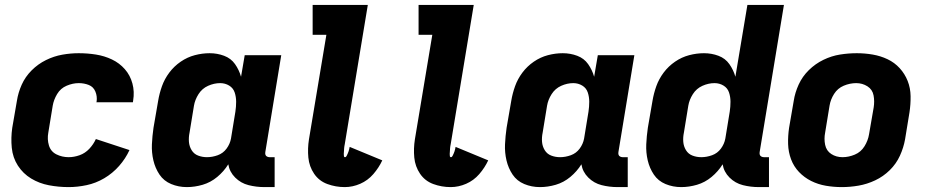

<svg xmlns="http://www.w3.org/2000/svg" viewBox="-20 -755 3784 783"><path d="M260 8Q296 8 333.5 0Q371 -8 405 -28Q439 -48 465.5 -78Q492 -108 508 -143L371 -188Q361 -166 344 -148Q327 -130 304.5 -122Q282 -114 260 -114Q233 -114 210 -125.5Q187 -137 179.5 -162Q172 -187 177 -214L195 -324Q199 -348 213 -371.5Q227 -395 252 -405.5Q277 -416 301 -416Q323 -416 342 -408.5Q361 -401 369 -381.5Q377 -362 374 -341L373 -338H522Q523 -342 523 -345Q529 -381 520 -414.5Q511 -448 489 -473Q467 -498 436.5 -512.5Q406 -527 371.5 -532.5Q337 -538 301 -538Q268 -538 234 -532Q200 -526 167.5 -510Q135 -494 109 -468Q83 -442 68.5 -409.5Q54 -377 49 -344L30 -234Q24 -193 28 -152.5Q32 -112 53 -79.5Q74 -47 107 -27Q140 -7 179.5 0.5Q219 8 260 8Z M742 8Q774 8 806.5 -1.5Q839 -11 866 -33.5Q893 -56 911 -85Q916 -54 939 -31Q962 -8 993.5 0Q1025 8 1059 8H1100V-114H1079Q1074 -114 1069 -116.5Q1064 -119 1062.5 -124Q1061 -129 1062 -135L1127 -530H978L963 -442Q955 -470 938.5 -493.5Q922 -517 894 -527.5Q866 -538 835 -538Q805 -538 774.5 -530Q744 -522 717 -503.5Q690 -485 670.5 -459Q651 -433 640.5 -403.5Q630 -374 625 -344L606 -234Q601 -200 599.5 -166.5Q598 -133 605.5 -101Q613 -69 630.5 -43Q648 -17 678 -4.5Q708 8 742 8ZM824 -114Q805 -114 788 -120.5Q771 -127 761.5 -142.5Q752 -158 750.5 -176.5Q749 -195 753 -214L771 -324Q775 -348 789.5 -371Q804 -394 828.5 -405Q853 -416 878 -416Q898 -416 914.5 -406Q931 -396 937 -378Q943 -360 943 -340Q943 -320 940 -300L922 -190Q918 -168 904 -149Q890 -130 868 -122Q846 -114 824 -114Z M1386 8Q1418 8 1449 -5.5Q1480 -19 1502.5 -45Q1525 -71 1539 -101L1406 -156Q1405 -151 1404 -146.5Q1403 -142 1401.5 -137.5Q1400 -133 1398 -128.5Q1396 -124 1393.5 -119Q1391 -114 1387 -114Q1383 -114 1382.5 -119Q1382 -124 1382 -127.5Q1382 -131 1382.5 -135Q1383 -139 1383 -143Q1383 -147 1383.5 -151Q1384 -155 1384.5 -159Q1385 -163 1386 -167L1480 -735H1255V-613H1311L1240 -187Q1234 -149 1237.5 -112.5Q1241 -76 1261 -46.5Q1281 -17 1315 -4.5Q1349 8 1386 8Z M1818 8Q1850 8 1881 -5.5Q1912 -19 1934.5 -45Q1957 -71 1971 -101L1838 -156Q1837 -151 1836 -146.5Q1835 -142 1833.5 -137.5Q1832 -133 1830 -128.5Q1828 -124 1825.5 -119Q1823 -114 1819 -114Q1815 -114 1814.5 -119Q1814 -124 1814 -127.5Q1814 -131 1814.5 -135Q1815 -139 1815 -143Q1815 -147 1815.5 -151Q1816 -155 1816.5 -159Q1817 -163 1818 -167L1912 -735H1687V-613H1743L1672 -187Q1666 -149 1669.5 -112.5Q1673 -76 1693 -46.5Q1713 -17 1747 -4.5Q1781 8 1818 8Z M2182 8Q2214 8 2246.5 -1.5Q2279 -11 2306 -33.5Q2333 -56 2351 -85Q2356 -54 2379 -31Q2402 -8 2433.5 0Q2465 8 2499 8H2540V-114H2519Q2514 -114 2509 -116.5Q2504 -119 2502.5 -124Q2501 -129 2502 -135L2567 -530H2418L2403 -442Q2395 -470 2378.5 -493.5Q2362 -517 2334 -527.5Q2306 -538 2275 -538Q2245 -538 2214.5 -530Q2184 -522 2157 -503.5Q2130 -485 2110.5 -459Q2091 -433 2080.5 -403.5Q2070 -374 2065 -344L2046 -234Q2041 -200 2039.5 -166.5Q2038 -133 2045.5 -101Q2053 -69 2070.5 -43Q2088 -17 2118 -4.5Q2148 8 2182 8ZM2264 -114Q2245 -114 2228 -120.5Q2211 -127 2201.5 -142.5Q2192 -158 2190.5 -176.5Q2189 -195 2193 -214L2211 -324Q2215 -348 2229.5 -371Q2244 -394 2268.5 -405Q2293 -416 2318 -416Q2338 -416 2354.5 -406Q2371 -396 2377 -378Q2383 -360 2383 -340Q2383 -320 2380 -300L2362 -190Q2358 -168 2344 -149Q2330 -130 2308 -122Q2286 -114 2264 -114Z M2758 8Q2790 8 2822.5 -1.5Q2855 -11 2882 -33.5Q2909 -56 2927 -85Q2932 -54 2955 -31Q2978 -8 3009.5 0Q3041 8 3075 8H3116V-114H3095Q3090 -114 3085 -116.5Q3080 -119 3078.5 -124Q3077 -129 3078 -135L3177 -735H3028L2979 -442Q2971 -470 2954.5 -493.5Q2938 -517 2910 -527.5Q2882 -538 2851 -538Q2821 -538 2790.5 -530Q2760 -522 2733 -503.5Q2706 -485 2686.5 -459Q2667 -433 2656.5 -403.5Q2646 -374 2641 -344L2622 -234Q2617 -200 2615.5 -166.5Q2614 -133 2621.5 -101Q2629 -69 2646.5 -43Q2664 -17 2694 -4.5Q2724 8 2758 8ZM2840 -114Q2821 -114 2804 -120.5Q2787 -127 2777.5 -142.5Q2768 -158 2766.5 -176.5Q2765 -195 2769 -214L2787 -324Q2791 -348 2805.5 -371Q2820 -394 2844.5 -405Q2869 -416 2894 -416Q2914 -416 2930.5 -406Q2947 -396 2953 -378Q2959 -360 2959 -340Q2959 -320 2956 -300L2938 -190Q2934 -168 2920 -149Q2906 -130 2884 -122Q2862 -114 2840 -114Z M3413 8Q3447 8 3481.5 2Q3516 -4 3549 -19.5Q3582 -35 3608.5 -61Q3635 -87 3650 -120Q3665 -153 3671 -187L3689 -297Q3694 -330 3693.5 -363Q3693 -396 3681.5 -425Q3670 -454 3649 -477Q3628 -500 3599.5 -513.5Q3571 -527 3539 -532.5Q3507 -538 3474 -538Q3440 -538 3405.5 -532.5Q3371 -527 3338 -511Q3305 -495 3278.5 -469Q3252 -443 3237 -410Q3222 -377 3217 -344L3198 -234Q3193 -200 3194 -167.5Q3195 -135 3206 -105.5Q3217 -76 3238.5 -53.5Q3260 -31 3288 -17Q3316 -3 3348 2.5Q3380 8 3413 8ZM3416 -114Q3390 -114 3370 -127Q3350 -140 3345 -164.5Q3340 -189 3345 -214L3363 -324Q3367 -349 3381.5 -372Q3396 -395 3421 -405.5Q3446 -416 3472 -416Q3497 -416 3517.5 -403Q3538 -390 3542.5 -366Q3547 -342 3543 -317L3524 -207Q3520 -182 3505.5 -158.5Q3491 -135 3466 -124.5Q3441 -114 3416 -114Z"/></svg>

Font: Iosevka Sparkle Heavy
Style: Italic
Weight: 900
Italic angle: -9°
Designer: Belleve Invis
Foundry: Belleve Invis
Version: Version 4.5.0; ttfautohint (v1.8.3)